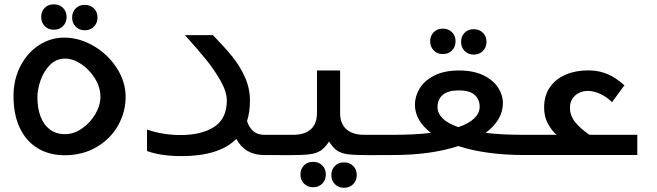

<svg xmlns="http://www.w3.org/2000/svg" viewBox="-20 -717 3040 888"><path d="M42.5 -272Q42.5 -350 74.8 -412Q107 -474 160.8 -508.5Q214.5 -543 276.5 -543Q347 -543 413 -504.5Q479 -466 520 -402.5Q561 -339 561 -269Q561 -199 526.2 -137Q491.5 -75 427 -37Q362.5 1 278.5 1Q208.5 1 155 -31Q101.5 -63 72 -124.5Q42.5 -186 42.5 -272ZM444.5 -269.5Q444.5 -312.5 419.5 -353.5Q394.5 -394.5 356.2 -420.2Q318 -446 281 -446Q240.5 -446 211.5 -417Q182.5 -388 167.8 -346Q153 -304 153 -266.5Q153 -218 167 -179.5Q181 -141 209.8 -118.8Q238.5 -96.5 281.5 -96.5Q321 -96.5 359 -122.5Q397 -148.5 420.8 -189Q444.5 -229.5 444.5 -269.5ZM170.5 -638.5Q170.5 -664 186.8 -680.5Q203 -697 229 -697Q255 -697 271.5 -680.5Q288 -664 288 -638.5Q288 -613 271.5 -596.2Q255 -579.5 229 -579.5Q203.5 -579.5 187 -596.2Q170.5 -613 170.5 -638.5ZM313.5 -636Q313.5 -661.5 329.8 -678Q346 -694.5 372 -694.5Q398 -694.5 414.5 -678Q431 -661.5 431 -636Q431 -610.5 414.5 -593.8Q398 -577 372 -577Q346.5 -577 330 -593.8Q313.5 -610.5 313.5 -636Z M660 -18.5V-118Q732 -92.5 815.5 -92.5Q913 -92.5 971 -130.5Q1029 -168.5 1029 -252Q1029 -292.5 999.8 -344Q970.5 -395.5 932 -442.8Q893.5 -490 835.5 -554.5H965Q1019.5 -498 1054 -455.8Q1088.5 -413.5 1112.2 -361.5Q1136 -309.5 1136 -251.5Q1136 -198.5 1122.5 -157Q1143.5 -93.5 1201.5 -93.5V0Q1113.5 0 1073 -74.5Q994 5 819 5Q725 5 660 -18.5Z M1369.5 90Q1369.5 64.5 1385.8 48Q1402 31.5 1428 31.5Q1454 31.5 1470.5 48Q1487 64.5 1487 90Q1487 115.5 1470.5 132.2Q1454 149 1428 149Q1402.5 149 1386 132.2Q1369.5 115.5 1369.5 90ZM1512.5 92.5Q1512.5 67 1528.8 50.5Q1545 34 1571 34Q1597 34 1613.5 50.5Q1630 67 1630 92.5Q1630 118 1613.5 134.8Q1597 151.5 1571 151.5Q1545.5 151.5 1529 134.8Q1512.5 118 1512.5 92.5ZM1446 -194V-391H1553V-194Q1553 -145.5 1581.8 -119.5Q1610.5 -93.5 1664.5 -93.5H1801.5V0L1683.5 0.5Q1620.5 0.5 1589.5 -3.5Q1558.5 -7.5 1539.2 -20.5Q1520 -33.5 1502 -62.5Q1483 -33.5 1463.2 -20.5Q1443.5 -7.5 1412.2 -3.5Q1381 0.5 1318 0.5L1198.5 0V-93.5H1335.5Q1389.5 -93.5 1417.8 -119.2Q1446 -145 1446 -194Z M1973.5 -102.5Q1937.5 -129.5 1918.2 -162.5Q1899 -195.5 1899 -233Q1899 -271 1920.5 -307.2Q1942 -343.5 1988 -367.2Q2034 -391 2103 -391Q2170.5 -391 2216.2 -368.5Q2262 -346 2284 -311.2Q2306 -276.5 2306 -240.5Q2306 -200.5 2285.2 -165.8Q2264.5 -131 2226 -102.5Q2301 -93.5 2401.5 -93.5V0Q2316 0 2239.2 -10.5Q2162.5 -21 2099.5 -41.5Q1972.5 0 1798.5 0V-93.5Q1899.5 -93.5 1973.5 -102.5ZM2100 -129Q2148.5 -145.5 2173.2 -169.5Q2198 -193.5 2198.5 -222.5Q2198.5 -258 2175 -278.5Q2151.5 -299 2101.5 -299Q2052 -299 2027.8 -278.2Q2003.5 -257.5 2003.5 -222Q2003.5 -193 2027.5 -169.2Q2051.5 -145.5 2100 -129ZM1969.5 -526Q1969.5 -551.5 1985.8 -568Q2002 -584.5 2028 -584.5Q2054 -584.5 2070.5 -568Q2087 -551.5 2087 -526Q2087 -500.5 2070.5 -483.8Q2054 -467 2028 -467Q2002.5 -467 1986 -483.8Q1969.5 -500.5 1969.5 -526ZM2112.5 -523.5Q2112.5 -549 2128.8 -565.5Q2145 -582 2171 -582Q2197 -582 2213.5 -565.5Q2230 -549 2230 -523.5Q2230 -498 2213.5 -481.2Q2197 -464.5 2171 -464.5Q2145.5 -464.5 2129 -481.2Q2112.5 -498 2112.5 -523.5Z M2397.5 -93.5H2554.5Q2532 -112 2514.2 -144.8Q2496.5 -177.5 2496.5 -220Q2496.5 -275 2523.5 -313.8Q2550.5 -352.5 2596.8 -372Q2643 -391.5 2700 -391.5Q2739.5 -391.5 2771 -381Q2802.5 -370.5 2824 -356.2Q2845.5 -342 2868 -322.5L2810.5 -244.5Q2790.5 -265.5 2759.8 -281Q2729 -296.5 2698 -296.5Q2676 -296.5 2657.2 -287Q2638.5 -277.5 2627.2 -260Q2616 -242.5 2616 -219.5Q2616 -182.5 2639.8 -152.5Q2663.5 -122.5 2706.5 -93.5H2927.5V0H2397.5Z"/></svg>

Font: JuliaMono SemiBold
Style: Italic
Weight: 600
Italic angle: -9°
Monospace: yes
Designer: cormullion
Foundry: corm
Version: Version 0.056; ttfautohint (v1.8.4)